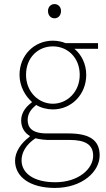

<svg xmlns="http://www.w3.org/2000/svg" viewBox="-20 -690 520 944"><path d="M248 -600C266 -600 280 -614 280 -636C280 -656 266 -670 248 -670C230 -670 216 -656 216 -636C216 -614 230 -600 248 -600ZM250 234C384 234 470 154 470 74C470 0 422 -34 316 -34H210C136 -34 116 -64 116 -100C116 -134 136 -156 158 -174C180 -160 212 -152 240 -152C332 -152 404 -226 404 -322C404 -376 380 -422 346 -450H462V-478H302C288 -484 266 -490 240 -490C148 -490 76 -418 76 -322C76 -264 106 -216 136 -190V-186C116 -172 84 -142 84 -98C84 -62 102 -36 126 -22V-18C82 14 54 58 54 100C54 180 128 234 250 234ZM240 -180C170 -180 108 -238 108 -322C108 -408 168 -462 240 -462C312 -462 372 -407 372 -322C372 -238 310 -180 240 -180ZM252 206C146 206 86 162 86 98C86 62 106 22 154 -10C180 -4 206 -2 212 -2H322C398 -2 438 20 438 76C438 140 366 206 252 206Z"/></svg>

Font: Assistant ExtraLight
Style: Regular
Weight: 275
Designer: Hebrew By Ben Nathan, Latin by Paul Hunt
Version: Version 2.001;PS 002.001;hotconv 1.0.88;makeotf.lib2.5.64775